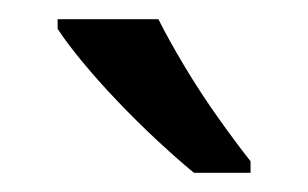

<svg xmlns="http://www.w3.org/2000/svg" viewBox="-20 -786 321 200"><path d="M145 -766Q156 -744 172.5 -716.5Q189 -689 207.5 -663Q226 -637 241 -618V-606H182Q165 -620 144 -639.5Q123 -659 102.5 -680.5Q82 -702 65.5 -722Q49 -742 40 -756V-766Z"/></svg>

Font: malayalam15
Style: Book
Weight: 400
Designer: Jelle Bosma - Monotype Design Team
Foundry: Monotype Imaging Inc.
Version: Version 2.003